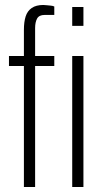

<svg xmlns="http://www.w3.org/2000/svg" viewBox="-20 -751 417 771"><path d="M76 0V-486H16V-526H76V-631Q76 -663 83 -685Q90 -707 107.5 -719Q125 -731 154 -731Q160 -731 167.5 -730Q175 -729 183 -728.5Q191 -728 198 -725V-691H159Q137 -691 129 -676.5Q121 -662 121 -638V-526H198V-486H121V0ZM270 -647V-723H315V-647ZM270 0V-526H315V0Z"/></svg>

Font: Archivo Condensed Thin
Style: Regular
Weight: 250
Width: 3
Designer: Hector Gatti
Foundry: Omnibus-Type
Version: Version 2.001